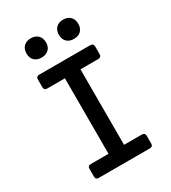

<svg xmlns="http://www.w3.org/2000/svg" viewBox="-224 -1063 1049 1176"><g transform="rotate(-30 300.0 -474.5)"><path d="M414 -813Q383 -813 364.5 -831Q346 -849 346 -880Q346 -912 364.5 -930.5Q383 -949 414 -949Q446 -949 464.5 -930.5Q483 -912 483 -880Q483 -849 464.5 -831Q446 -813 414 -813ZM186 -813Q154 -813 135.5 -831Q117 -849 117 -880Q117 -912 135.5 -930.5Q154 -949 186 -949Q217 -949 236 -930.5Q255 -912 255 -880Q255 -849 236 -831Q217 -813 186 -813ZM120 0Q98 0 98 -22V-76Q98 -98 120 -98H245V-632H120Q98 -632 98 -655V-708Q98 -730 120 -730H480Q503 -730 503 -708V-655Q503 -632 480 -632H355V-98H480Q503 -98 503 -76V-22Q503 0 480 0Z"/></g></svg>

Font: Pitagon Sans Mono SemiBold
Style: Regular
Weight: 600
Monospace: yes
Designer: Travis Tran
Foundry: Pitagon
Version: Version 1.001; ttfautohint (v1.8.4.7-5d5b);gftools[0.9.26]